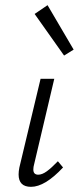

<svg xmlns="http://www.w3.org/2000/svg" viewBox="-20 -718 305 743"><path d="M52 -43Q52 -55 55 -70L137 -413H190L112 -82Q109 -72 109 -62Q109 -42 128 -42Q143 -42 161 -55Q179 -68 204 -94L224 -70Q154 5 100 5Q52 5 52 -43ZM114 -664 164 -698 265 -526 228 -503Z"/></svg>

Font: Ysabeau Semilight
Style: Italic
Weight: 300
Italic angle: -12°
Designer: Christian Thalmann (Catharsis Fonts)
Version: Version 0.003